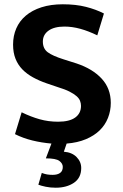

<svg xmlns="http://www.w3.org/2000/svg" viewBox="-20 -661 576 896"><path d="M273 -641Q334 -641 381 -629Q428 -617 465 -598L434 -496Q393 -516 355 -526.5Q317 -537 281 -537Q233 -537 206.5 -518Q180 -499 180 -467Q180 -434 203 -417Q226 -400 277 -384L337 -365Q412 -340 454.5 -294Q497 -248 497 -181Q497 -144 484 -111Q471 -78 445.5 -53Q420 -28 381 -11.5Q342 5 291 9L278 47Q316 50 337.5 72Q359 94 359 123Q359 169 325 192Q291 215 240 215Q215 215 193.5 210.5Q172 206 159 201L175 146Q188 151 199.5 153Q211 155 226 155Q248 155 260.5 146Q273 137 273 118Q273 102 257 90Q241 78 194 78L220 9Q174 5 131 -5.5Q88 -16 50 -35L81 -137Q124 -116 165 -104.5Q206 -93 251 -93Q304 -93 331 -112.5Q358 -132 358 -167Q358 -179 353.5 -190.5Q349 -202 337 -212.5Q325 -223 304.5 -233.5Q284 -244 251 -254L198 -272Q163 -284 134 -300Q105 -316 84.5 -337Q64 -358 52.5 -386.5Q41 -415 41 -453Q41 -494 56 -528.5Q71 -563 100.5 -588Q130 -613 173.5 -627Q217 -641 273 -641Z"/></svg>

Font: Mukta Malar
Style: Bold
Weight: 700
Designer: Aadarsh Rajan, Girish Dalvi, Yashodeep Gholap
Foundry: Ek Type
Version: Version 2.538;PS 1.000;hotconv 16.6.51;makeotf.lib2.5.65220;